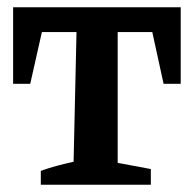

<svg xmlns="http://www.w3.org/2000/svg" viewBox="-20 -507 532 527"><path d="M476 -487V-277H429L398 -419H303V-60L394 -43V0H92V-38Q114 -46 136.5 -52Q159 -58 182 -63L190 -419H95L63 -277H16V-487Z"/></svg>

Font: Piazzolla SemiBold
Style: Regular
Weight: 600
Designer: Juan Pablo del Peral
Foundry: Huerta Tipografica
Version: Version 1.330